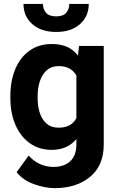

<svg xmlns="http://www.w3.org/2000/svg" viewBox="-20 -766 611 994"><path d="M389.2 -528.3H517.1V-18.1Q517.1 90.8 446.5 149.4Q376 208 262.7 208Q214.8 208 157.5 188Q100.1 168 65.9 125.5L128.4 39.6Q152.8 66.9 185.3 82.5Q217.8 98.1 256.8 98.1Q313 98.1 344.2 68.1Q375.5 38.1 375.5 -17.6V-405.8ZM33.7 -257.8V-268.1Q33.7 -348.6 59.6 -409.4Q85.4 -470.2 133.5 -504.2Q181.6 -538.1 248 -538.1Q318.4 -538.1 359.4 -503.4Q400.4 -468.7 421.4 -408Q442.4 -347.2 452.1 -269.5V-252.4Q442.4 -178.7 419.2 -119.4Q396 -60.1 354.2 -25.1Q312.5 9.8 247.1 9.8Q181.6 9.8 133.5 -25.1Q85.4 -60.1 59.6 -120.4Q33.7 -180.7 33.7 -257.8ZM174.8 -268.1V-257.8Q174.8 -215.3 186.3 -180.7Q197.8 -146 221.7 -125.5Q245.6 -105 282.7 -105Q340.3 -105 366.5 -140.4Q392.6 -175.8 396.5 -231.9V-290Q394.5 -331.1 382.3 -361.1Q370.1 -391.1 345.7 -407.5Q321.3 -423.8 283.7 -423.8Q247.1 -423.8 222.9 -403.1Q198.7 -382.3 186.8 -346.9Q174.8 -311.5 174.8 -268.1ZM338.9 -745.6H439.5Q439.5 -681.6 394 -641.1Q348.6 -600.6 271 -600.6Q192.9 -600.6 147.2 -641.1Q101.6 -681.6 101.6 -745.6H202.1Q202.1 -720.2 217.8 -700.7Q233.4 -681.2 271 -681.2Q308.1 -681.2 323.5 -700.7Q338.9 -720.2 338.9 -745.6Z"/></svg>

Font: RobotoDEMO
Style: Regular
Weight: 400
Designer: Christian Robertson
Foundry: Google
Version: Version 2.136